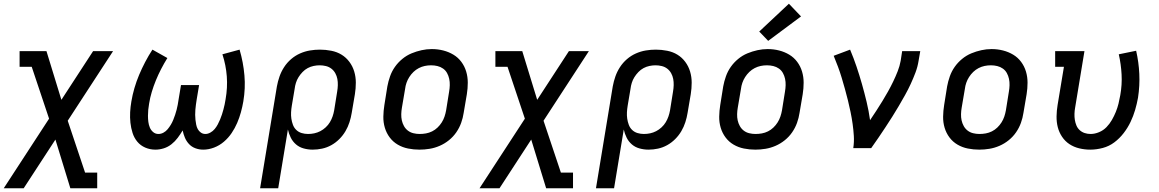

<svg xmlns="http://www.w3.org/2000/svg" viewBox="-44 -794 6214 1029"><path d="M-24 215 219 -158 126 -436H61V-520H205L285 -259L455 -520H562L319 -147L412 131H477V215H333L253 -46L83 215Z M789 8Q760 8 734.5 -3Q709 -14 692 -34.5Q675 -55 666.5 -81.5Q658 -108 655 -136Q652 -164 653.5 -192.5Q655 -221 660 -250Q666 -286 676.5 -322Q687 -358 701.5 -392.5Q716 -427 734 -461.5Q752 -496 773 -528L853 -483Q835 -454 819.5 -424Q804 -394 791.5 -363.5Q779 -333 769.5 -301.5Q760 -270 755 -238Q752 -222 750.5 -205.5Q749 -189 749 -173Q749 -157 751 -141Q753 -125 759 -110.5Q765 -96 777 -86Q789 -76 805 -76Q819 -76 832 -83Q845 -90 854.5 -101.5Q864 -113 871.5 -125.5Q879 -138 884.5 -151.5Q890 -165 894.5 -178.5Q899 -192 902.5 -205.5Q906 -219 908.5 -232.5Q911 -246 913 -260L926 -338H1023L1010 -260Q1008 -247 1006 -233Q1004 -219 1003 -205.5Q1002 -192 1002 -178.5Q1002 -165 1003.5 -152Q1005 -139 1007.5 -126Q1010 -113 1016 -102Q1022 -91 1032.5 -83.5Q1043 -76 1057 -76Q1070 -76 1083.5 -83.5Q1097 -91 1106.5 -102.5Q1116 -114 1123 -127Q1130 -140 1135.5 -153.5Q1141 -167 1145.5 -180.5Q1150 -194 1153.5 -207.5Q1157 -221 1160 -234.5Q1163 -248 1165 -262Q1176 -324 1171.5 -384.5Q1167 -445 1148 -503L1240 -528Q1250 -494 1256.5 -459.5Q1263 -425 1266 -390Q1269 -355 1267.5 -320.5Q1266 -286 1260 -250Q1255 -221 1247 -192Q1239 -163 1227 -135Q1215 -107 1197.5 -81Q1180 -55 1156 -34.5Q1132 -14 1103 -3Q1074 8 1045 8Q1023 8 1003 0.5Q983 -7 969 -22Q955 -37 947 -56Q939 -75 935 -95Q923 -75 908.5 -55.5Q894 -36 875 -21Q856 -6 833.5 1Q811 8 789 8Z M1350 215 1440 -331Q1445 -358 1454 -384Q1463 -410 1478.5 -434Q1494 -458 1516 -477Q1538 -496 1564 -507.5Q1590 -519 1617 -523.5Q1644 -528 1671 -528Q1701 -528 1731.5 -522Q1762 -516 1786.5 -501Q1811 -486 1828.5 -462.5Q1846 -439 1854.5 -410.5Q1863 -382 1863 -351Q1863 -320 1858 -289L1841 -189Q1837 -164 1829 -139Q1821 -114 1807.5 -91Q1794 -68 1774.5 -48.5Q1755 -29 1731.5 -16Q1708 -3 1682.5 2.5Q1657 8 1632 8Q1607 8 1583.5 1.5Q1560 -5 1542.5 -20Q1525 -35 1514.5 -56Q1504 -77 1499 -100L1447 215ZM1607 -76Q1624 -76 1640.5 -79.5Q1657 -83 1672.5 -91Q1688 -99 1701.5 -111.5Q1715 -124 1724 -139Q1733 -154 1738.5 -170Q1744 -186 1747 -203L1763 -303Q1766 -320 1766.5 -337.5Q1767 -355 1764 -371Q1761 -387 1753 -401.5Q1745 -416 1732 -426Q1719 -436 1702.5 -440Q1686 -444 1669 -444Q1653 -444 1636.5 -440.5Q1620 -437 1605 -429Q1590 -421 1577.5 -408Q1565 -395 1556 -380.5Q1547 -366 1542 -350Q1537 -334 1535 -317L1520 -228Q1517 -210 1516 -192.5Q1515 -175 1517.5 -158Q1520 -141 1526 -125Q1532 -109 1544 -97.5Q1556 -86 1572.5 -81Q1589 -76 1607 -76Z M2204 8Q2173 8 2143 2Q2113 -4 2087.5 -19Q2062 -34 2044.5 -57.5Q2027 -81 2018.5 -109.5Q2010 -138 2010.5 -169Q2011 -200 2016 -231L2032 -331Q2037 -358 2046.5 -385Q2056 -412 2072.5 -435.5Q2089 -459 2112 -478Q2135 -497 2161.5 -508Q2188 -519 2215.5 -525Q2243 -531 2270 -531Q2302 -531 2331.5 -523.5Q2361 -516 2386 -501Q2411 -486 2428.5 -462.5Q2446 -439 2454.5 -410.5Q2463 -382 2463 -351Q2463 -320 2458 -289L2441 -189Q2437 -162 2427.5 -135.5Q2418 -109 2401.5 -85Q2385 -61 2362 -42.5Q2339 -24 2312.5 -12.5Q2286 -1 2258.5 3.5Q2231 8 2204 8ZM2205 -76Q2222 -76 2239 -79Q2256 -82 2272 -90Q2288 -98 2301 -110.5Q2314 -123 2323.5 -138Q2333 -153 2338.5 -169.5Q2344 -186 2347 -203L2363 -303Q2366 -320 2366.5 -337.5Q2367 -355 2363.5 -371.5Q2360 -388 2352 -402.5Q2344 -417 2330.5 -426.5Q2317 -436 2300.5 -440Q2284 -444 2266 -444Q2249 -444 2232.5 -440.5Q2216 -437 2200.5 -429Q2185 -421 2172 -408.5Q2159 -396 2149.5 -381Q2140 -366 2134.5 -350Q2129 -334 2127 -317L2110 -217Q2107 -200 2106.5 -182.5Q2106 -165 2109.5 -149Q2113 -133 2121 -118.5Q2129 -104 2142 -94Q2155 -84 2171.5 -80Q2188 -76 2205 -76Q2205 -76 2205 -76Q2205 -76 2205 -76Z M2526 215 2769 -158 2676 -436H2611V-520H2755L2835 -259L3005 -520H3112L2869 -147L2962 131H3027V215H2883L2803 -46L2633 215Z M3150 215 3240 -331Q3245 -358 3254 -384Q3263 -410 3278.5 -434Q3294 -458 3316 -477Q3338 -496 3364 -507.5Q3390 -519 3417 -523.5Q3444 -528 3471 -528Q3501 -528 3531.5 -522Q3562 -516 3586.5 -501Q3611 -486 3628.5 -462.5Q3646 -439 3654.5 -410.5Q3663 -382 3663 -351Q3663 -320 3658 -289L3641 -189Q3637 -164 3629 -139Q3621 -114 3607.5 -91Q3594 -68 3574.5 -48.5Q3555 -29 3531.5 -16Q3508 -3 3482.5 2.5Q3457 8 3432 8Q3407 8 3383.5 1.5Q3360 -5 3342.5 -20Q3325 -35 3314.5 -56Q3304 -77 3299 -100L3247 215ZM3407 -76Q3424 -76 3440.5 -79.5Q3457 -83 3472.5 -91Q3488 -99 3501.5 -111.5Q3515 -124 3524 -139Q3533 -154 3538.5 -170Q3544 -186 3547 -203L3563 -303Q3566 -320 3566.5 -337.5Q3567 -355 3564 -371Q3561 -387 3553 -401.5Q3545 -416 3532 -426Q3519 -436 3502.5 -440Q3486 -444 3469 -444Q3453 -444 3436.5 -440.5Q3420 -437 3405 -429Q3390 -421 3377.5 -408Q3365 -395 3356 -380.5Q3347 -366 3342 -350Q3337 -334 3335 -317L3320 -228Q3317 -210 3316 -192.5Q3315 -175 3317.5 -158Q3320 -141 3326 -125Q3332 -109 3344 -97.5Q3356 -86 3372.5 -81Q3389 -76 3407 -76Z M4004 8Q3973 8 3943 2Q3913 -4 3887.5 -19Q3862 -34 3844.5 -57.5Q3827 -81 3818.5 -109.5Q3810 -138 3810.5 -169Q3811 -200 3816 -231L3832 -331Q3837 -358 3846.5 -385Q3856 -412 3872.5 -435.5Q3889 -459 3912 -478Q3935 -497 3961.5 -508Q3988 -519 4015.5 -525Q4043 -531 4070 -531Q4102 -531 4131.5 -523.5Q4161 -516 4186 -501Q4211 -486 4228.5 -462.5Q4246 -439 4254.5 -410.5Q4263 -382 4263 -351Q4263 -320 4258 -289L4241 -189Q4237 -162 4227.5 -135.5Q4218 -109 4201.5 -85Q4185 -61 4162 -42.5Q4139 -24 4112.5 -12.5Q4086 -1 4058.5 3.5Q4031 8 4004 8ZM4005 -76Q4022 -76 4039 -79Q4056 -82 4072 -90Q4088 -98 4101 -110.5Q4114 -123 4123.5 -138Q4133 -153 4138.5 -169.5Q4144 -186 4147 -203L4163 -303Q4166 -320 4166.5 -337.5Q4167 -355 4163.5 -371.5Q4160 -388 4152 -402.5Q4144 -417 4130.5 -426.5Q4117 -436 4100.5 -440Q4084 -444 4066 -444Q4049 -444 4032.5 -440.5Q4016 -437 4000.5 -429Q3985 -421 3972 -408.5Q3959 -396 3949.5 -381Q3940 -366 3934.5 -350Q3929 -334 3927 -317L3910 -217Q3907 -200 3906.5 -182.5Q3906 -165 3909.5 -149Q3913 -133 3921 -118.5Q3929 -104 3942 -94Q3955 -84 3971.5 -80Q3988 -76 4005 -76Q4005 -76 4005 -76Q4005 -76 4005 -76ZM4073 -575 4025 -625 4184 -774 4249 -706Z M4529 0Q4534 -33 4532 -65.5Q4530 -98 4525.5 -130Q4521 -162 4514.5 -193.5Q4508 -225 4500.5 -255.5Q4493 -286 4484.5 -316.5Q4476 -347 4467 -377Q4458 -407 4447 -436.5Q4436 -466 4424 -495L4512 -528Q4531 -483 4546.5 -437Q4562 -391 4575.5 -343.5Q4589 -296 4600.5 -248Q4612 -200 4619 -150Q4636 -175 4652.5 -200.5Q4669 -226 4685 -252Q4701 -278 4715.5 -304Q4730 -330 4743 -357Q4756 -384 4767 -412Q4778 -440 4783 -468L4791 -520H4888L4879 -468Q4874 -436 4862.5 -405.5Q4851 -375 4837 -344.5Q4823 -314 4806.5 -284.5Q4790 -255 4773 -226Q4756 -197 4738 -168.5Q4720 -140 4701.5 -112Q4683 -84 4664 -56Q4645 -28 4625 0Z M5204 8Q5173 8 5143 2Q5113 -4 5087.5 -19Q5062 -34 5044.5 -57.5Q5027 -81 5018.5 -109.5Q5010 -138 5010.5 -169Q5011 -200 5016 -231L5032 -331Q5037 -358 5046.5 -385Q5056 -412 5072.5 -435.5Q5089 -459 5112 -478Q5135 -497 5161.5 -508Q5188 -519 5215.5 -525Q5243 -531 5270 -531Q5302 -531 5331.5 -523.5Q5361 -516 5386 -501Q5411 -486 5428.5 -462.5Q5446 -439 5454.5 -410.5Q5463 -382 5463 -351Q5463 -320 5458 -289L5441 -189Q5437 -162 5427.5 -135.5Q5418 -109 5401.5 -85Q5385 -61 5362 -42.5Q5339 -24 5312.5 -12.5Q5286 -1 5258.5 3.5Q5231 8 5204 8ZM5205 -76Q5222 -76 5239 -79Q5256 -82 5272 -90Q5288 -98 5301 -110.5Q5314 -123 5323.5 -138Q5333 -153 5338.5 -169.5Q5344 -186 5347 -203L5363 -303Q5366 -320 5366.5 -337.5Q5367 -355 5363.5 -371.5Q5360 -388 5352 -402.5Q5344 -417 5330.5 -426.5Q5317 -436 5300.5 -440Q5284 -444 5266 -444Q5249 -444 5232.5 -440.5Q5216 -437 5200.5 -429Q5185 -421 5172 -408.5Q5159 -396 5149.5 -381Q5140 -366 5134.5 -350Q5129 -334 5127 -317L5110 -217Q5107 -200 5106.5 -182.5Q5106 -165 5109.5 -149Q5113 -133 5121 -118.5Q5129 -104 5142 -94Q5155 -84 5171.5 -80Q5188 -76 5205 -76Q5205 -76 5205 -76Q5205 -76 5205 -76Z M5799 8Q5769 8 5740 1Q5711 -6 5687.5 -21.5Q5664 -37 5648 -61Q5632 -85 5625 -112.5Q5618 -140 5618.5 -170.5Q5619 -201 5624 -231L5658 -436H5611V-520H5768L5718 -217Q5715 -201 5714.5 -184Q5714 -167 5716.5 -151.5Q5719 -136 5725 -121.5Q5731 -107 5742.5 -96.5Q5754 -86 5769 -81Q5784 -76 5801 -76Q5823 -76 5846 -85.5Q5869 -95 5886 -112.5Q5903 -130 5915 -151Q5927 -172 5936 -194Q5945 -216 5950.5 -238.5Q5956 -261 5960 -284Q5970 -340 5967 -395Q5964 -450 5952 -503L6045 -522Q6059 -461 6062 -398Q6065 -335 6055 -270Q6049 -237 6039.5 -204.5Q6030 -172 6015 -140.5Q6000 -109 5978 -80.5Q5956 -52 5928 -31Q5900 -10 5866 -1Q5832 8 5799 8Z"/></svg>

Font: Iosevka Etoile Medium Oblique
Style: Regular
Weight: 500
Italic angle: -9°
Designer: Belleve Invis
Foundry: Belleve Invis
Version: Version 15.5.2; ttfautohint (v1.8.4)